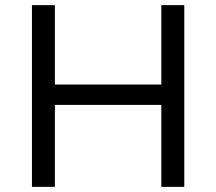

<svg xmlns="http://www.w3.org/2000/svg" viewBox="-20 -725 839 745"><path d="M104 0V-705H193V-397H606V-705H695V0H606V-318H193V0Z"/></svg>

Font: Nunito Sans 8pt
Style: Regular
Weight: 400
Version: Version 3.101;gftools[0.9.27]